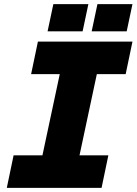

<svg xmlns="http://www.w3.org/2000/svg" viewBox="-20 -912 663 932"><path d="M13 0 46 -158H186L270 -552H131L164 -710H623L590 -552H450L366 -158H506L473 0ZM211 -760 239 -892H409L381 -760ZM425 -760 453 -892H623L595 -760Z"/></svg>

Font: Geist Mono Black
Style: Italic
Weight: 900
Italic angle: -12°
Monospace: yes
Designer: Basement.studio, Andrés Briganti, Mateo Zaragoza
Foundry: Basement.studio, Vercel, Andrés Briganti, Guido Ferreyra, Mateo Zaragoza
Version: Version 1.500; ttfautohint (v1.8.4.7-5d5b)